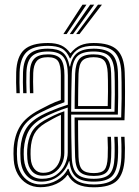

<svg xmlns="http://www.w3.org/2000/svg" viewBox="-20 -790 591 817"><path d="M152 6.6Q120.2 6.6 95.4 -8Q70.7 -22.7 55.8 -48.7Q40.9 -74.8 38.5 -109Q37.5 -123.7 37.4 -135.8Q37.3 -147.9 37.9 -159.1Q41.5 -213.1 65.1 -252.2Q88.6 -291.2 146.3 -321.9Q169.9 -334.6 192.4 -345.5Q214.9 -356.4 238.9 -364.7V-469.6Q238.9 -511.6 227.6 -529.1Q216.4 -546.6 183.9 -546.6Q149.8 -546.6 136.2 -530.1Q122.6 -513.5 121.4 -479.7Q120.7 -464 120.8 -442.2Q120.9 -420.3 121.9 -393.5H107.5Q106.3 -422.8 106.5 -445.8Q106.6 -468.8 106.9 -480.8Q108.2 -522.1 126 -540.4Q143.8 -558.7 183.9 -558.7Q223.9 -558.7 239.1 -538.2Q254.2 -517.6 254.2 -469.9V-354.9Q226.7 -345.4 200.4 -333.8Q174.2 -322.1 151.3 -310.5Q98.1 -283.4 76.6 -246.9Q55 -210.4 52.4 -158Q51.7 -146.1 51.9 -134.5Q52 -122.9 53 -110.1Q55.2 -78.5 68.4 -54.9Q81.6 -31.3 103.5 -18.2Q125.4 -5.2 153.6 -5.2Q191.4 -5.2 222.4 -23.1Q253.5 -41 268.2 -71.3H271.8Q281.9 -37 307.7 -21Q333.6 -5.1 379.1 -5.1Q441 -5.1 467.3 -30.7Q493.7 -56.3 496.3 -119.2Q496.8 -131.9 496.9 -146.2Q497.1 -160.5 496.7 -176Q496.4 -191.6 495.4 -208H509.9Q511.4 -183.6 511.6 -160.7Q511.7 -137.8 510.8 -118.6Q507.6 -51 478.5 -22Q449.3 7 379.1 7Q336 7 309.5 -6Q283 -19 269.1 -45.7H267.1Q250 -21.4 219.2 -7.4Q188.5 6.6 152 6.6ZM379.1 -17.1Q326.6 -17.1 303.5 -37.1Q280.5 -57 275.4 -104.2H273.5Q261.7 -66.4 230.3 -41.8Q198.9 -17.1 154.8 -17.1Q117 -17.2 93.8 -42.4Q70.5 -67.5 67.5 -111.2Q66.6 -125.1 66.6 -137Q66.6 -148.9 66.9 -156.6Q70.1 -206 89.5 -239.9Q108.9 -273.8 156.6 -299.4Q172.3 -307.7 191.8 -316.1Q211.4 -324.5 231.6 -331.9Q251.8 -339.4 268.7 -344.5V-469.6Q268.7 -523.2 250.1 -547Q231.4 -570.8 183.9 -570.8Q136.6 -570.8 115.3 -550Q94 -529.2 92.4 -481.1Q91.7 -461.7 91.9 -439.8Q92 -417.8 93 -393.5H78.6Q77.5 -417.3 77.4 -440.1Q77.2 -463 77.9 -481.6Q79.8 -536.6 104.8 -559.7Q129.7 -582.9 183.9 -582.9Q226.6 -582.9 247.4 -566.1Q268.1 -549.3 276.2 -507.1H278.2Q286.2 -548.1 310 -565.5Q333.9 -582.9 378.3 -582.9Q431.4 -582.9 455.7 -560.2Q480 -537.6 481.8 -481.1Q482.2 -469.3 482.6 -441.5Q483 -413.8 482.9 -377.3Q482.8 -340.7 481.5 -302.4H282.8Q282.8 -255.3 283.5 -208.6Q284.2 -162 285.3 -120.7Q287.1 -70.6 307.9 -49.9Q328.6 -29.2 379.1 -29.2Q426.8 -29.2 446.1 -49.4Q465.4 -69.5 467.3 -120.6Q467.8 -133.3 467.9 -147Q468 -160.7 467.7 -175.9Q467.4 -191.2 466.4 -208H480.9Q482.1 -187.8 482.5 -164.7Q482.9 -141.5 481.8 -119.9Q479.1 -62.6 456.4 -39.9Q433.8 -17.1 379.1 -17.1ZM159.3 -29.2Q195.9 -29.2 220 -46.5Q244.1 -63.7 256.2 -89.6Q268.3 -115.4 268.3 -141.2V-332.2Q241.9 -324.1 212.5 -311.8Q183 -299.5 162.4 -288.3Q121.2 -265.5 103 -234.2Q84.9 -202.8 81.3 -154.1Q80.8 -145.2 80.9 -134.2Q81 -123.2 81.9 -112.6Q85.1 -77.3 104 -53.3Q123 -29.2 159.3 -29.2ZM161.7 -42.4Q132.5 -42.4 115.5 -61.8Q98.6 -81.1 96.4 -113.7Q95.5 -127.6 95.4 -135.9Q95.3 -144.1 95.8 -153.7Q98.5 -196.5 114 -225.8Q129.5 -255.1 167.4 -277.1Q187.1 -288.1 208.5 -298.4Q229.9 -308.8 253.8 -316.7V-139.9Q253.8 -115.5 243.4 -93.1Q232.9 -70.7 212.5 -56.6Q192 -42.4 161.7 -42.4ZM163.6 -54.6Q188.4 -54.6 205.2 -66.7Q222.1 -78.8 230.7 -98.1Q239.3 -117.3 239.3 -138.9V-301.2Q222.5 -293.9 206.2 -285Q189.9 -276.2 172.7 -266Q139.9 -246.2 126.1 -220.4Q112.4 -194.5 110.3 -153.3Q109.8 -141.6 110 -133.9Q110.3 -126.2 110.9 -114.7Q112.9 -87.8 126.5 -71.2Q140 -54.6 163.6 -54.6ZM379.1 -41.3Q337.9 -41.3 319.6 -58.5Q301.3 -75.7 299.6 -121.9Q298.9 -142.5 298.4 -171.7Q297.8 -201 297.6 -232.3Q297.3 -263.7 297.3 -290.3H495.7Q497.2 -333 497.5 -371.4Q497.7 -409.8 497.3 -438.8Q497 -467.8 496.3 -481.8Q493.5 -543 466.7 -569Q440 -594.9 378.3 -594.9Q339.9 -594.9 316.5 -582.4Q293 -569.9 279.7 -541.4H277.3Q264.3 -572.1 242.9 -583.5Q221.5 -594.9 183.9 -594.9Q120.2 -594.9 92.8 -568.1Q65.4 -541.2 63.4 -481.9Q62.7 -460.8 62.9 -439.1Q63 -417.4 64.1 -393.5H49.9Q48.8 -416.6 48.5 -439Q48.1 -461.5 48.9 -482.5Q51.2 -549.1 82.6 -578.1Q114 -607 183.9 -607Q218.3 -607 240.6 -596.8Q262.9 -586.5 278.7 -564H280.7Q299.2 -586.7 322.2 -596.9Q345.1 -607 378.3 -607Q448.1 -607 478.3 -577.8Q508.4 -548.6 510.7 -482.5Q511.2 -470.4 511.6 -449.2Q511.9 -427.9 512 -400.4Q512.1 -373 511.6 -341.8Q511.1 -310.6 509.7 -278.3H312.1Q312.1 -241.1 312.6 -197.9Q313.1 -154.6 314.1 -122.9Q315.4 -82.5 330 -67.9Q344.5 -53.4 379.1 -53.4Q412.6 -53.4 424.7 -67.9Q436.8 -82.4 438.3 -121.7Q439 -140.6 439 -161Q438.9 -181.4 437.6 -208H452.1Q453.6 -181.9 453.6 -159.5Q453.5 -137.1 452.8 -121.2Q450.7 -76.1 435.2 -58.7Q419.7 -41.3 379.1 -41.3ZM282.8 -314.5H467.2Q468.5 -353.9 468.6 -386.9Q468.6 -419.9 468.3 -444Q467.9 -468 467.3 -480.7Q464.9 -529.9 445.2 -550.3Q425.5 -570.8 378.3 -570.8Q327.8 -570.8 307.6 -549.2Q287.4 -527.5 285.3 -477.9Q284.1 -441.6 283.6 -399.9Q283.1 -358.1 282.8 -314.5ZM453 -326.6H297.6Q297.6 -346.3 297.9 -372.1Q298.2 -397.9 298.7 -425.2Q299.2 -452.5 299.8 -476.7Q301.5 -519.7 317.7 -539.2Q334 -558.7 378.3 -558.7Q418.1 -558.7 434.8 -541.1Q451.4 -523.5 452.8 -480Q453 -468.7 453.5 -447.9Q453.9 -427.1 454 -396.9Q454 -366.8 453 -326.6ZM312.2 -338.7H438.4Q439.4 -372.6 439.5 -399.9Q439.6 -427.3 439.3 -447.4Q438.9 -467.6 438.3 -479.4Q436.6 -516.8 423.8 -531.7Q411 -546.6 378.3 -546.6Q345 -546.6 330.3 -531.7Q315.7 -516.7 314.1 -475.8Q313.4 -449.8 312.8 -410.3Q312.2 -370.7 312.2 -338.7ZM249.6 -645 331 -770.2H347.9L263.5 -645ZM304 -645 397 -770.2H413.9L318.1 -645ZM276.8 -645 364 -770.2H380.9L290.8 -645Z"/></svg>

Font: Big Shoulders Inline Display SC Thin
Style: Regular
Weight: 100
Designer: Patric King
Foundry: XO Type Co
Version: Version 2.002